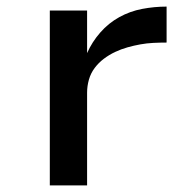

<svg xmlns="http://www.w3.org/2000/svg" viewBox="-20 -562 590 582"><path d="M131 0V-530H244V-401Q259 -435 284 -463.5Q309 -492 341.5 -510Q374 -528 411 -535Q448 -542 485 -542V-433Q465 -433 445 -432Q425 -431 405.5 -427.5Q386 -424 366.5 -418.5Q347 -413 329 -404.5Q311 -396 295 -384Q279 -372 267 -356Q255 -340 249.5 -320.5Q244 -301 244 -281V0Z"/></svg>

Font: Lode
Style: Bold
Weight: 700
Monospace: yes
Designer: Belleve Invis
Foundry: Belleve Invis
Version: Version 29.2.0; ttfautohint (v1.8.3)